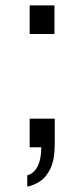

<svg xmlns="http://www.w3.org/2000/svg" viewBox="-20 -546 311 712"><path d="M81 146V104Q98 100 110 85.5Q122 71 127.5 49Q133 27 133 0H90V-106H183V-12Q183 46 167 79Q151 112 127.5 127Q104 142 81 146ZM90 -420V-526H182V-420Z"/></svg>

Font: Archivo SemiCondensed
Style: Regular
Weight: 400
Width: 4
Designer: Hector Gatti
Foundry: Omnibus-Type
Version: Version 2.001